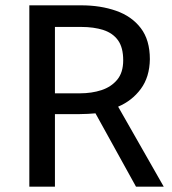

<svg xmlns="http://www.w3.org/2000/svg" viewBox="-20 -700 644 720"><path d="M284 -599Q332 -599 367.5 -587.5Q403 -576 422.5 -549Q442 -522 442 -474Q442 -428 419.5 -401Q397 -374 360.5 -362Q324 -350 279 -350H186V-599ZM90 -680V0H186V-272H275Q289 -272 309.5 -273Q330 -274 338 -275L490 0H594L423 -300Q475 -322 508 -366.5Q541 -411 542 -478Q542 -550 508 -594.5Q474 -639 415.5 -659.5Q357 -680 285 -680Z"/></svg>

Font: Catamaran Medium
Style: Regular
Weight: 500
Designer: Pria Ravichandran
Version: Version 2.000